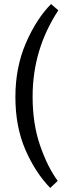

<svg xmlns="http://www.w3.org/2000/svg" viewBox="-20 -739 327 948"><path d="M141 -262Q141 -126 178.5 -19Q216 88 265 154L228 189Q154 113 105 -0.5Q56 -114 56 -260Q56 -406 107.5 -525.5Q159 -645 232 -719L268 -688Q141 -495 141 -262Z"/></svg>

Font: Karma Medium
Style: Regular
Weight: 500
Designer: Joana Correia
Foundry: Indian Type Foundry
Version: Version 1.202;PS 1.0;hotconv 1.0.78;makeotf.lib2.5.61930; tt